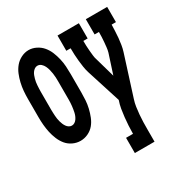

<svg xmlns="http://www.w3.org/2000/svg" viewBox="-173 -670 955 1005"><g transform="rotate(-30 305.0 -167.5)"><path d="M140 8Q116 8 94 -2.5Q72 -13 57.5 -30.5Q43 -48 33.5 -70.5Q24 -93 19 -116.5Q14 -140 12 -163Q10 -186 10 -210V-320Q10 -344 12 -367.5Q14 -391 19.5 -414.5Q25 -438 34 -460Q43 -482 58 -500Q73 -518 95 -529Q117 -540 140 -540Q163 -540 185 -529Q207 -518 222 -500Q237 -482 246 -460Q255 -438 260.5 -414.5Q266 -391 267.5 -367.5Q269 -344 269 -320V-210Q269 -186 267.5 -163Q266 -140 260.5 -116.5Q255 -93 246 -70.5Q237 -48 222.5 -30.5Q208 -13 186 -2.5Q164 8 140 8ZM140 -84Q149 -84 157 -89Q165 -94 170.5 -102Q176 -110 179.5 -118.5Q183 -127 185 -136Q187 -145 188.5 -154.5Q190 -164 191 -173Q192 -182 192.5 -191.5Q193 -201 193 -210V-320Q193 -332 192.5 -344.5Q192 -357 190 -369.5Q188 -382 185 -394Q182 -406 176.5 -417.5Q171 -429 161.5 -437.5Q152 -446 139 -446Q130 -446 122 -440.5Q114 -435 108.5 -427Q103 -419 100 -410.5Q97 -402 94.5 -393.5Q92 -385 90.5 -375.5Q89 -366 88.5 -357Q88 -348 87.5 -338.5Q87 -329 87 -320V-210Q87 -201 87.5 -191.5Q88 -182 88.5 -173Q89 -164 90.5 -154.5Q92 -145 94.5 -136Q97 -127 100.5 -118.5Q104 -110 109.5 -102Q115 -94 123 -89Q131 -84 140 -84ZM353 205V113H395Q395 89 396.5 64.5Q398 40 400.5 16Q403 -8 407 -31.5Q411 -55 419 -78L354 -282Q348 -301 345 -320.5Q342 -340 340 -359.5Q338 -379 337 -398.5Q336 -418 336 -438H310V-530H439V-438H413Q413 -423 413.5 -407.5Q414 -392 415.5 -377Q417 -362 418.5 -347Q420 -332 425 -318L458 -202L496 -319Q500 -333 501.5 -348Q503 -363 504.5 -378Q506 -393 506.5 -408Q507 -423 507 -438H481V-530H610V-438H584Q583 -418 582.5 -398.5Q582 -379 580 -359.5Q578 -340 575 -320.5Q572 -301 566 -282L490 -43Q483 -22 480 -0.5Q477 21 475 43Q473 65 472.5 87Q472 109 472 131V205Z"/></g></svg>

Font: Iosevka Curly Slab SmBdEx
Style: Regular
Weight: 600
Width: 7
Monospace: yes
Designer: Belleve Invis
Foundry: Belleve Invis
Version: Version 11.1.0; ttfautohint (v1.8.3)